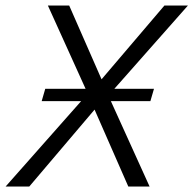

<svg xmlns="http://www.w3.org/2000/svg" viewBox="-30 -678 703 698"><path d="M-9.5 0 289.1 -337.6 144 -658H221.5L339.2 -389.7L567.8 -658H653.3L363.9 -330.5L513.8 0H436.4L313.8 -279.5L76.5 0ZM121.5 -310.3 134.5 -355.2H327.3L318.7 -310.3ZM318.7 -310.3 327.3 -355.2H529.8L516.7 -310.3Z"/></svg>

Font: Ysabeau
Style: Bold Italic
Weight: 700
Italic angle: -12°
Designer: Christian Thalmann (Catharsis Fonts)
Version: Version 2.002